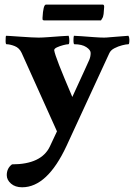

<svg xmlns="http://www.w3.org/2000/svg" viewBox="-20 -585 571 818"><path d="M74.2 212.9Q44.9 212.9 26.9 197.3Q8.8 181.6 8.8 161.1Q8.8 131.8 31.2 115.2Q156.2 115.2 192.4 39.1L222.7 -25.4L72.3 -359.4Q62.5 -380.9 42.5 -388.7Q22.5 -396.5 7.8 -396.5Q3.9 -396.5 3.9 -411.1Q3.9 -430.7 5.9 -432.6Q9.8 -432.6 24.9 -431.6Q40 -430.7 67.4 -428.7Q94.7 -426.8 113.8 -425.8Q132.8 -424.8 144.5 -424.8Q159.2 -424.8 186.5 -426.8Q213.9 -428.7 239.7 -430.7Q265.6 -432.6 272.5 -432.6Q275.4 -423.8 275.4 -412.1Q275.4 -396.5 271.5 -396.5Q263.7 -396.5 249 -392.6Q234.4 -388.7 222.7 -383.3Q210.9 -377.9 210.9 -371.1Q212.9 -356.4 231.9 -307.6Q251 -258.8 288.1 -171.9Q321.3 -244.1 339.4 -283.7Q357.4 -323.2 360.4 -330.1Q366.2 -343.8 366.2 -359.4Q366.2 -372.1 347.7 -384.3Q329.1 -396.5 296.9 -396.5Q293 -396.5 293 -414.1Q293 -420.9 293.5 -425.3Q293.9 -429.7 294.9 -432.6Q302.7 -432.6 327.6 -430.7Q352.5 -428.7 379.9 -426.8Q407.2 -424.8 422.9 -424.8Q433.6 -424.8 447.3 -426.3Q460.9 -427.7 477.5 -428.7L527.3 -432.6Q531.2 -425.8 531.2 -416Q531.2 -396.5 527.3 -396.5Q517.6 -396.5 500.5 -392.1Q483.4 -387.7 467.3 -379.4Q451.2 -371.1 445.3 -357.4L263.7 36.1Q181.6 212.9 74.2 212.9ZM167 -498 162.1 -500Q161.1 -502 161.1 -508.8Q164.1 -565.4 175.8 -565.4H418Q423.8 -565.4 423.8 -555.7Q422.9 -538.1 421.4 -525.4Q419.9 -512.7 415 -505.9L410.2 -498Z"/></svg>

Font: Crimson Text
Style: Bold
Weight: 700
Designer: Sebastian Kosch
Foundry: Sebastian Kosch
Version: Version 1.100